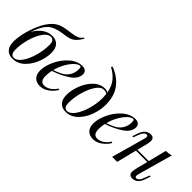

<svg xmlns="http://www.w3.org/2000/svg" viewBox="45 -1557 2343 2343"><g transform="rotate(45 1216.5 -386.0)"><path d="M623 -782Q587 -716 546 -685Q522 -667 498 -658.5Q474 -650 435 -644L413 -641Q367 -635 330 -626Q272 -612 234 -588Q196 -564 164 -514Q132 -464 101 -376Q140 -445 197 -486.5Q254 -528 324 -528Q388 -528 424.5 -488.5Q461 -449 461 -371Q461 -292 426 -201.5Q391 -111 325 -48.5Q259 14 172 14Q108 14 71.5 -25.5Q35 -65 35 -143V-144Q35 -182 38.5 -208.5Q42 -235 50 -278Q71 -373 112 -469Q153 -565 214 -627Q240 -653 270.5 -670Q301 -687 346 -698Q376 -705 442 -714Q457 -715 480 -719Q529 -726 557 -739.5Q585 -753 609 -786ZM121 -93Q121 -48 135 -27Q149 -6 178 -6Q229 -6 274.5 -71Q320 -136 347.5 -233.5Q375 -331 375 -421Q375 -466 361 -487Q347 -508 318 -508Q267 -508 221.5 -443Q176 -378 148.5 -280.5Q121 -183 121 -93Z M619 -221Q608 -171 608 -124Q608 -28 677 -28Q763 -28 831 -128L847 -120Q815 -65 760.5 -25.5Q706 14 646 14Q584 14 549 -22Q514 -58 514 -127Q514 -203 558.5 -298.5Q603 -394 679 -461Q755 -528 844 -528Q876 -528 897 -511Q918 -494 918 -462Q918 -381 827 -320Q736 -259 619 -221ZM624 -240Q719 -273 760 -304Q797 -333 817.5 -374.5Q838 -416 838 -464Q838 -491 834 -500Q830 -509 822 -509Q790 -509 750.5 -471.5Q711 -434 676.5 -372Q642 -310 624 -240Z M1378 -394Q1378 -304 1343.5 -209Q1309 -114 1243 -50Q1177 14 1089 14Q1025 14 988.5 -25.5Q952 -65 952 -143Q952 -221 986.5 -312Q1021 -403 1085 -465.5Q1149 -528 1232 -528Q1263 -528 1285 -513Q1268 -609 1219 -668Q1170 -727 1096 -765L1108 -782Q1235 -734 1306.5 -638.5Q1378 -543 1378 -394ZM1292 -421Q1292 -449 1288 -493Q1269 -508 1232 -508Q1182 -508 1137.5 -443Q1093 -378 1065.5 -280Q1038 -182 1038 -93Q1038 -48 1052 -27Q1066 -6 1095 -6Q1146 -6 1191.5 -71Q1237 -136 1264.5 -233.5Q1292 -331 1292 -421Z M1535 -221Q1524 -171 1524 -124Q1524 -28 1593 -28Q1679 -28 1747 -128L1763 -120Q1731 -65 1676.5 -25.5Q1622 14 1562 14Q1500 14 1465 -22Q1430 -58 1430 -127Q1430 -203 1474.5 -298.5Q1519 -394 1595 -461Q1671 -528 1760 -528Q1792 -528 1813 -511Q1834 -494 1834 -462Q1834 -381 1743 -320Q1652 -259 1535 -221ZM1540 -240Q1635 -273 1676 -304Q1713 -333 1733.5 -374.5Q1754 -416 1754 -464Q1754 -491 1750 -500Q1746 -509 1738 -509Q1706 -509 1666.5 -471.5Q1627 -434 1592.5 -372Q1558 -310 1540 -240Z M2365 -162H2384L2359 -89Q2323 14 2238 14Q2222 14 2208 7Q2194 0 2187 -13Q2181 -27 2181 -44Q2181 -70 2195 -126L2229 -259H2033L1968 0H1881L2001 -429Q2008 -452 2008 -466Q2008 -491 1987 -491Q1965 -491 1946.5 -467.5Q1928 -444 1909 -389L1896 -352H1877L1902 -425Q1938 -528 2023 -528Q2080 -528 2080 -469Q2080 -440 2066 -388L2038 -279H2234L2293 -514Q2350 -516 2384 -528L2260 -85Q2253 -59 2253 -46Q2253 -23 2274 -23Q2296 -23 2314.5 -46.5Q2333 -70 2352 -125Z"/></g></svg>

Font: Playfair Display
Style: Italic
Weight: 400
Italic angle: -14°
Designer: Claus Eggers Sørensen
Foundry: Claus Eggers Sørensen
Version: Version 1.200; ttfautohint (v1.6)